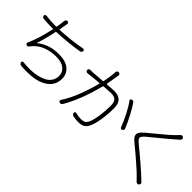

<svg xmlns="http://www.w3.org/2000/svg" viewBox="45 -1553 2370 2370"><g transform="rotate(45 1230.0 -368.0)"><path d="M701.2 -669.9Q710.9 -671.9 718.8 -665.5Q726.6 -659.2 726.6 -649.4Q726.6 -637.7 719.2 -628.9Q711.9 -620.1 701.2 -618.2Q529.3 -588.9 327.1 -580.1Q320.3 -580.1 318.4 -573.2Q281.2 -397.5 251 -318.4Q250 -316.4 251.5 -315.4Q252.9 -314.5 253.9 -315.4Q319.3 -365.2 387.2 -387.7Q455.1 -410.2 543.9 -410.2Q659.2 -410.2 721.7 -358.9Q784.2 -307.6 784.2 -222.7Q784.2 -129.9 723.1 -69.8Q662.1 -9.8 558.6 11.7Q491.2 25.4 410.2 25.4Q364.3 25.4 315.4 21.5Q302.7 20.5 293.5 12.7Q284.2 4.9 281.2 -6.8Q278.3 -16.6 284.7 -23.9Q291 -31.2 300.8 -30.3Q361.3 -24.4 418 -24.4Q424.8 -24.4 432.6 -24.4Q495.1 -25.4 550.3 -39.1Q605.5 -52.7 646 -75.2Q686.5 -97.7 710 -135.3Q733.4 -172.9 733.4 -220.7Q733.4 -285.2 683.1 -325.2Q632.8 -365.2 540 -365.2Q447.3 -365.2 367.2 -334.5Q287.1 -303.7 236.3 -244.1Q226.6 -233.4 216.8 -219.7Q210.9 -210 200.7 -206.1Q190.4 -202.1 180.7 -206.1Q170.9 -210 167 -219.7Q163.1 -229.5 167 -239.3Q227.5 -370.1 270.5 -572.3Q272.5 -579.1 264.6 -579.1H250Q176.8 -579.1 97.7 -585.9Q86.9 -587.9 79.6 -595.7Q72.3 -603.5 72.3 -615.2Q72.3 -625 80.1 -631.8Q87.9 -638.7 97.7 -636.7Q175.8 -626 249 -626H273.4Q281.2 -626 282.2 -632.8Q288.1 -664.1 293.9 -704.1Q296.9 -729.5 297.9 -745.1Q298.8 -756.8 307.6 -765.6Q315.4 -773.4 326.2 -773.4Q327.1 -773.4 328.1 -773.4Q339.8 -772.5 346.7 -763.2Q353.5 -753.9 350.6 -743.2Q345.7 -719.7 342.8 -699.2Q335.9 -657.2 332 -634.8Q331.1 -632.8 333 -630.4Q335 -627.9 337.9 -627.9Q540 -637.7 701.2 -669.9Z M1191.4 -746.1Q1192.4 -758.8 1201.2 -767.6Q1209 -774.4 1219.7 -774.4Q1221.7 -774.4 1222.7 -774.4Q1235.4 -773.4 1242.7 -763.7Q1250 -753.9 1248 -742.2Q1248 -740.2 1247.1 -734.9Q1246.1 -729.5 1245.1 -726.6Q1231.4 -635.7 1218.8 -571.3Q1217.8 -568.4 1219.7 -566.4Q1221.7 -564.5 1224.6 -564.5Q1322.3 -572.3 1343.8 -572.3Q1377 -572.3 1401.9 -565.4Q1426.8 -558.6 1448.7 -542.5Q1470.7 -526.4 1482.9 -494.6Q1495.1 -462.9 1495.1 -416Q1495.1 -318.4 1480 -218.8Q1464.8 -119.1 1436.5 -61.5Q1414.1 -16.6 1382.3 -0.5Q1350.6 15.6 1300.8 15.6Q1264.6 15.6 1213.9 6.8Q1201.2 4.9 1192.4 -4.9Q1183.6 -14.6 1181.6 -27.3Q1180.7 -37.1 1188 -43.5Q1195.3 -49.8 1205.1 -46.9Q1259.8 -34.2 1299.8 -34.2Q1334 -34.2 1356 -44.9Q1377.9 -55.7 1394.5 -88.9Q1418 -141.6 1431.2 -230.5Q1444.3 -319.3 1444.3 -410.2Q1444.3 -477.5 1416.5 -501.5Q1388.7 -525.4 1335 -525.4Q1309.6 -525.4 1213.9 -517.6Q1206.1 -516.6 1204.1 -509.8Q1128.9 -210 1009.8 -7.8Q1003.9 2.9 991.7 6.8Q979.5 10.7 967.8 5.9Q958 2 955.1 -8.8Q952.1 -19.5 958 -28.3Q1021.5 -122.1 1072.8 -257.3Q1124 -392.6 1151.4 -504.9Q1152.3 -507.8 1150.4 -509.8Q1148.4 -511.7 1145.5 -511.7Q1030.3 -500 1004.9 -498Q1002 -497.1 959 -492.2Q946.3 -490.2 936.5 -498Q925.8 -506.8 925.8 -520.5Q925.8 -530.3 932.6 -538.1Q940.4 -546.9 952.1 -545.9Q956.1 -545.9 960.9 -545.9Q979.5 -545.9 1000 -546.9Q1014.6 -547.9 1158.2 -558.6Q1165 -558.6 1167 -566.4Q1187.5 -664.1 1191.4 -746.1ZM1563.5 -617.2Q1558.6 -623 1558.6 -628.9Q1558.6 -631.8 1559.6 -633.8Q1561.5 -643.6 1570.3 -648.4Q1577.1 -651.4 1584 -651.4Q1587.9 -651.4 1591.8 -650.4Q1603.5 -647.5 1610.4 -638.7Q1648.4 -585 1693.4 -498.5Q1738.3 -412.1 1768.6 -339.8Q1771.5 -334 1771.5 -328.1Q1771.5 -323.2 1769.5 -317.4Q1764.6 -306.6 1754.9 -301.8Q1749 -298.8 1744.1 -298.8Q1739.3 -298.8 1734.4 -300.8Q1724.6 -304.7 1720.7 -315.4Q1693.4 -388.7 1649.4 -475.6Q1605.5 -562.5 1563.5 -617.2Z M2304.7 -761.7Q2313.5 -772.5 2326.2 -774.4Q2328.1 -774.4 2330.1 -774.4Q2340.8 -774.4 2349.6 -766.6Q2359.4 -757.8 2359.4 -745.1Q2359.4 -732.4 2349.6 -723.6Q2320.3 -697.3 2317.4 -695.3Q2258.8 -641.6 2021.5 -448.2Q1973.6 -407.2 1973.6 -384.3Q1973.6 -361.3 2025.4 -319.3Q2104.5 -255.9 2207 -167.5Q2309.6 -79.1 2377.9 -12.7Q2386.7 -3.9 2386.7 7.8Q2386.7 20.5 2377 29.3Q2368.2 37.1 2357.4 37.1Q2356.4 37.1 2355.5 36.1Q2342.8 36.1 2334 27.3Q2303.7 -2.9 2297.9 -10.7Q2260.7 -50.8 2162.6 -136.2Q2064.5 -221.7 1975.6 -293.9Q1929.7 -331.1 1918 -359.4Q1913.1 -372.1 1913.1 -384.8Q1913.1 -399.4 1921.9 -414.1Q1936.5 -440.4 1980.5 -477.5Q2003.9 -498 2070.8 -552.2Q2137.7 -606.4 2193.8 -654.8Q2250 -703.1 2279.3 -734.4Q2292 -746.1 2304.7 -761.7Z"/></g></svg>

Font: Gen Jyuu Gothic P Light
Style: Regular
Weight: 200
Designer: [Source Han Sans]
Ryoko NISHIZUKA  (kana & ideographs); Paul D. Hunt (Latin, Greek & Cyrillic); Wenlong ZHANG  (bopomofo
Version: Version 1.002.20150607